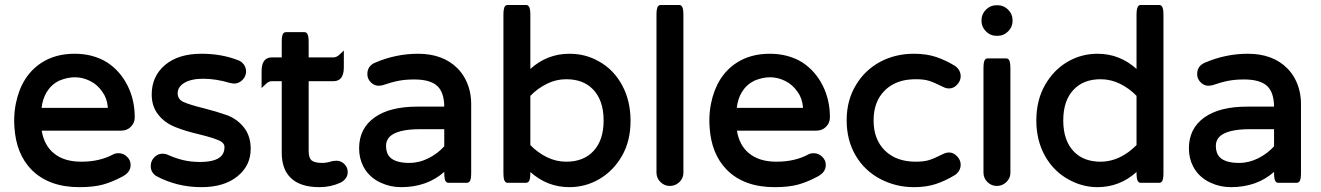

<svg xmlns="http://www.w3.org/2000/svg" viewBox="-20 -734 5320 773"><path d="M414.1 -300.3Q414.1 -300.8 414.1 -301.5Q414.1 -302.2 414.1 -302.7Q410.6 -339.4 392.1 -364.3Q372.1 -393.6 342.3 -408.2Q312.5 -422.9 281.7 -422.9Q251 -422.9 218.3 -409.2Q186.5 -393.6 168 -363.3Q151.4 -335.9 147.5 -299.8H411.1Q413.1 -299.8 414.1 -300.3ZM38.1 -221.7Q37.1 -234.9 37.1 -241.9Q37.1 -249 37.1 -249Q37.1 -283.2 43.5 -315.9Q65.9 -428.2 146.5 -481Q202.6 -517.6 280.3 -517.6Q355 -517.6 411.1 -482.9Q463.9 -448.2 493.2 -390.1Q522.5 -332 522.5 -261.7Q522.5 -239.3 506.8 -223.6Q491.2 -208 467.8 -208H147.9Q157.7 -149.4 195.8 -117.7Q236.8 -83 307.6 -83Q345.7 -83 378.2 -90.8Q410.6 -98.6 435.5 -112.3Q444.3 -117.2 457 -117.2Q477.5 -117.2 492.2 -102.1Q505.9 -88.9 505.9 -69.8Q505.9 -41.5 475.1 -24.4Q433.1 -1.5 394.8 9Q356.4 19.5 299.8 19.5Q175.8 19.5 106.4 -51.3Q44.9 -114.3 38.1 -221.7Z M607.9 -25.9Q586.9 -40.5 586.9 -65.4Q586.9 -86.9 602.1 -101.6Q615.2 -115.2 634.8 -115.2Q646.5 -115.2 656.2 -110.4Q688.5 -96.2 718.8 -89.1Q749 -82 785.2 -82Q847.2 -82 870.1 -105Q883.8 -118.7 883.8 -141.6Q883.8 -157.7 865.2 -167Q841.8 -178.2 785.2 -192.4Q728 -205.6 689 -221.2Q645 -237.8 618.2 -271Q590.8 -304.7 590.8 -353.5Q590.8 -426.8 644.3 -472.2Q697.8 -517.6 791 -517.6Q870.6 -517.6 935.5 -492.7Q951.7 -487.8 961.2 -474.9Q970.7 -461.9 970.7 -446.3Q970.7 -426.8 955.6 -411.6Q941.4 -397.5 921.9 -397.5H921.4L906.7 -399.9Q849.1 -417 797.9 -417Q749.5 -417 721.2 -399.9Q695.3 -383.8 695.3 -358.4Q695.3 -335.4 716.8 -324.2Q744.1 -312 799.8 -298.3H800.3Q853 -284.7 894.5 -270H895Q937 -253.4 963.1 -219.5Q989.3 -185.5 989.3 -134.8Q989.3 -66.9 935.5 -23.7Q881.8 19.5 791 19.5Q691.9 19.5 607.9 -25.9Z M1379.9 -41.5Q1379.9 -14.2 1351.6 1Q1311.5 19.5 1266.6 19.5Q1187.5 19.5 1149.4 -19Q1114.3 -53.7 1114.3 -119.1V-407.2H1074.2Q1061 -407.2 1048.3 -394L1033.2 -379.4V-448.2Q1033.2 -479 1046.9 -492.7Q1057.1 -502.9 1074.2 -502.9H1114.3V-563.5Q1114.3 -578.6 1115.5 -585.2Q1116.7 -591.8 1117.9 -595Q1119.1 -598.1 1122.3 -601.3Q1125.5 -604.5 1130.9 -604.5H1206.1Q1213.9 -604.5 1217.8 -596.7Q1222.7 -587.9 1222.7 -563.5V-502.9H1323.2Q1336.4 -503.4 1349.1 -516.1L1364.3 -530.8V-461.9Q1364.3 -431.2 1350.6 -417.5Q1340.3 -407.2 1323.2 -407.2H1222.7V-127Q1222.7 -100.1 1232.9 -89.8L1234.9 -87.9Q1248 -78.1 1276.4 -78.1Q1295.4 -78.1 1313.5 -84L1314 -84.5Q1327.1 -86.9 1335 -86.9Q1353 -86.9 1366.5 -73.5Q1379.9 -60.1 1379.9 -41.5Z M1768.6 -213.9H1671.9Q1625 -213.9 1594.2 -206.1Q1563.5 -198.2 1548.8 -183.6Q1534.2 -168.9 1534.2 -146.5Q1534.2 -117.2 1550.3 -100.6Q1573.2 -78.1 1627.9 -78.1Q1668 -78.1 1705.6 -97.2Q1742.2 -115.7 1768.6 -145ZM1425.8 -136.7Q1425.8 -217.3 1488.8 -261.7Q1549.8 -304.7 1660.2 -304.7H1768.6Q1768.1 -361.8 1740.7 -387.7Q1712.4 -414.1 1647.5 -414.1Q1613.3 -414.1 1585.7 -408.9Q1558.1 -403.8 1519.5 -390.6L1505.4 -388.7H1504.9Q1486.8 -388.7 1472.9 -402.6Q1459 -416.5 1459 -435.5Q1459 -468.8 1490.7 -481.9Q1574.2 -517.6 1663.1 -517.6Q1763.2 -517.6 1821.8 -459Q1840.8 -439.9 1853.5 -415.5Q1877 -370.1 1877 -315.4V-39.1Q1877 -23.9 1875.7 -17.3Q1874.5 -10.7 1873.3 -7.6Q1872.1 -4.4 1870.1 -2.7Q1868.2 -1 1866.7 0Q1863.8 2 1860.4 2H1785.2Q1779.8 2 1775.9 -2Q1772 -5.9 1770.3 -14.9Q1768.6 -23.9 1768.6 -39.1V-42Q1699.2 19.5 1594.7 19.5Q1550.8 19.5 1511.7 1Q1465.3 -20.5 1442.4 -64.5Q1425.8 -97.2 1425.8 -136.7Z M2410.2 -249Q2410.2 -331.5 2365.7 -376Q2326.7 -415 2259.8 -415Q2218.8 -415 2182.6 -397Q2144.5 -378.4 2115.2 -348.1V-149.9Q2144.5 -119.6 2181.6 -101.3Q2218.8 -83 2259.8 -83Q2330.1 -83 2370.1 -126.7Q2410.2 -170.4 2410.2 -249ZM2272.5 -517.6Q2338.4 -517.6 2392.1 -486.3Q2450.7 -453.6 2484.6 -391.1Q2518.6 -328.6 2518.6 -247.6Q2518.6 -166.5 2484.4 -106.9Q2449.7 -46.4 2393.6 -13.4Q2337.4 19.5 2272.5 19.5Q2183.1 19.5 2115.2 -41.5V-39.1Q2115.2 -23.9 2113.3 -14.6Q2110.8 -0.5 2101.1 1.5Q2100.1 2 2098.6 2H2023.4Q2018.1 2 2014.2 -2Q2010.3 -5.9 2008.5 -14.9Q2006.8 -23.9 2006.8 -39.1V-672.9Q2006.8 -688 2008.1 -694.6Q2009.3 -701.2 2010.5 -704.3Q2011.7 -707.5 2014.9 -710.7Q2018.1 -713.9 2023.4 -713.9H2098.6Q2105.5 -713.9 2109.9 -707Q2115.2 -699.2 2115.2 -672.9V-456.5Q2183.1 -517.6 2272.5 -517.6Z M2623 -39.1V-672.9Q2623 -688 2624.3 -694.6Q2625.5 -701.2 2626.7 -704.3Q2627.9 -707.5 2631.1 -710.7Q2634.3 -713.9 2639.6 -713.9H2714.8Q2721.7 -713.9 2726.1 -707Q2731.4 -699.2 2731.4 -672.9V-39.1Q2731.4 -14.2 2711.4 2.4Q2696.3 14.6 2676.8 14.6Q2654.8 14.6 2638.9 -1.2Q2623 -17.1 2623 -39.1Z M3212.9 -300.3Q3212.9 -300.8 3212.9 -301.5Q3212.9 -302.2 3212.9 -302.7Q3209.5 -339.4 3190.9 -364.3Q3170.9 -393.6 3141.1 -408.2Q3111.3 -422.9 3080.6 -422.9Q3049.8 -422.9 3017.1 -409.2Q2985.4 -393.6 2966.8 -363.3Q2950.2 -335.9 2946.3 -299.8H3210Q3211.9 -299.8 3212.9 -300.3ZM2836.9 -221.7Q2835.9 -234.9 2835.9 -241.9Q2835.9 -249 2835.9 -249Q2835.9 -283.2 2842.3 -315.9Q2864.7 -428.2 2945.3 -481Q3001.5 -517.6 3079.1 -517.6Q3153.8 -517.6 3210 -482.9Q3262.7 -448.2 3292 -390.1Q3321.3 -332 3321.3 -261.7Q3321.3 -239.3 3305.7 -223.6Q3290 -208 3266.6 -208H2946.8Q2956.5 -149.4 2994.6 -117.7Q3035.6 -83 3106.4 -83Q3144.5 -83 3177 -90.8Q3209.5 -98.6 3234.4 -112.3Q3243.2 -117.2 3255.9 -117.2Q3276.4 -117.2 3291 -102.1Q3304.7 -88.9 3304.7 -69.8Q3304.7 -41.5 3273.9 -24.4Q3231.9 -1.5 3193.6 9Q3155.3 19.5 3098.6 19.5Q2974.6 19.5 2905.3 -51.3Q2843.8 -114.3 2836.9 -221.7Z M3426.3 -392.1Q3462.4 -452.1 3523.4 -484.9Q3584.5 -517.6 3659.2 -517.6Q3709.5 -517.6 3748 -504.9Q3786.1 -492.2 3824.2 -469.2Q3847.7 -452.6 3847.7 -426.8Q3847.7 -407.2 3832 -391.6Q3818.4 -377.9 3800.8 -377.9Q3788.6 -377.9 3775.4 -384.8Q3741.7 -401.9 3720.2 -408.7Q3698.7 -415 3669.7 -415Q3640.6 -415 3618.2 -410.2Q3572.3 -399.9 3541.5 -369.1Q3497.1 -324.7 3497.1 -249Q3497.1 -172.9 3542.7 -127.9Q3588.4 -83 3667 -83Q3698.7 -83 3720.2 -89.4Q3740.7 -95.7 3775.4 -113.3Q3789.1 -120.1 3800.8 -120.1Q3819.3 -120.1 3833.5 -104.5Q3847.7 -89.4 3847.7 -71.3Q3847.7 -45.4 3824.2 -28.8H3823.7Q3786.1 -5.9 3747.8 6.8Q3709.5 19.5 3659.2 19.5Q3587.9 19.5 3525.4 -12.7Q3461.4 -45.9 3424.8 -107.9Q3388.7 -169.4 3388.7 -250Q3388.7 -330.6 3426.3 -392.1Z M3939.5 -39.1V-458Q3939.5 -473.1 3941.2 -482.2Q3942.9 -491.2 3946.8 -495.1Q3950.7 -499 3956.1 -499H4031.2Q4036.6 -499 4040.5 -495.1Q4044.4 -491.2 4046.1 -482.2Q4047.9 -473.1 4047.9 -458V-39.1Q4047.9 -14.2 4027.8 2.4Q4012.7 14.6 3993.2 14.6Q3971.2 14.6 3955.3 -1.2Q3939.5 -17.1 3939.5 -39.1ZM3931.6 -649.4V-653.3Q3931.6 -677.2 3949.5 -695.1Q3967.3 -712.9 3991.2 -712.9H3997.1Q4021 -712.9 4038.8 -695.1Q4056.6 -677.2 4056.6 -653.3V-649.4Q4056.6 -625.5 4038.8 -607.7Q4021 -589.8 3997.1 -589.8H3991.2Q3967.3 -589.8 3949.5 -607.7Q3931.6 -625.5 3931.6 -649.4Z M4411.1 -415Q4340.8 -415 4300.8 -371.3Q4260.7 -327.6 4260.7 -249Q4260.7 -166.5 4305.2 -122.1Q4344.2 -83 4411.1 -83Q4469.2 -83 4522.9 -121.6Q4540 -134.3 4555.7 -149.9V-348.1Q4526.4 -378.4 4489.3 -396.7Q4452.1 -415 4411.1 -415ZM4398.4 -517.6Q4487.8 -517.6 4555.7 -456.5V-672.9Q4555.7 -697.3 4560.5 -706.1Q4564.5 -713.9 4572.3 -713.9H4647.5Q4652.8 -713.9 4656.7 -710Q4660.6 -706.1 4662.4 -697Q4664.1 -688 4664.1 -672.9V-39.1Q4664.1 -23.9 4662.8 -17.3Q4661.6 -10.7 4660.4 -7.6Q4659.2 -4.4 4656 -1.2Q4652.8 2 4647.5 2H4572.3Q4565.4 2 4561 -4.9Q4555.7 -12.7 4555.7 -39.1V-41.5Q4487.8 19.5 4398.4 19.5Q4336.4 19.5 4279.8 -12.7Q4221.2 -45.4 4186.5 -107.4Q4152.3 -169.4 4152.3 -249Q4152.3 -330.6 4187.5 -392.1Q4222.2 -452.6 4277.8 -485.1Q4333.5 -517.6 4398.4 -517.6Z M5109.4 -213.9H5012.7Q4965.8 -213.9 4935.1 -206.1Q4904.3 -198.2 4889.6 -183.6Q4875 -168.9 4875 -146.5Q4875 -117.2 4891.1 -100.6Q4914.1 -78.1 4968.8 -78.1Q5008.8 -78.1 5046.4 -97.2Q5083 -115.7 5109.4 -145ZM4766.6 -136.7Q4766.6 -217.3 4829.6 -261.7Q4890.6 -304.7 5001 -304.7H5109.4Q5108.9 -361.8 5081.5 -387.7Q5053.2 -414.1 4988.3 -414.1Q4954.1 -414.1 4926.5 -408.9Q4898.9 -403.8 4860.4 -390.6L4846.2 -388.7H4845.7Q4827.6 -388.7 4813.7 -402.6Q4799.8 -416.5 4799.8 -435.5Q4799.8 -468.8 4831.5 -481.9Q4915 -517.6 5003.9 -517.6Q5104 -517.6 5162.6 -459Q5181.6 -439.9 5194.3 -415.5Q5217.8 -370.1 5217.8 -315.4V-39.1Q5217.8 -23.9 5216.6 -17.3Q5215.3 -10.7 5214.1 -7.6Q5212.9 -4.4 5210.9 -2.7Q5209 -1 5207.5 0Q5204.6 2 5201.2 2H5126Q5120.6 2 5116.7 -2Q5112.8 -5.9 5111.1 -14.9Q5109.4 -23.9 5109.4 -39.1V-42Q5040 19.5 4935.5 19.5Q4891.6 19.5 4852.5 1Q4806.2 -20.5 4783.2 -64.5Q4766.6 -97.2 4766.6 -136.7Z"/></svg>

Font: YuPearl-SemiBold
Style: SemiBold
Weight: 600
Designer: Max Yao
Foundry: Max-Everyday
Version: Version 1.011; ttfautohint (v1.8.3)